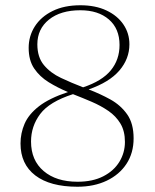

<svg xmlns="http://www.w3.org/2000/svg" viewBox="-20 -700 590 730"><path d="M285.5 -680Q343 -680 384.8 -660.2Q426.5 -640.5 449.2 -607Q472 -573.5 472 -531.5Q472 -476.5 434 -432Q396 -387.5 317 -360Q360.5 -343.5 399.8 -321.8Q439 -300 463.5 -265.2Q488 -230.5 488 -174Q488 -118.5 461 -77.2Q434 -36 385.8 -13Q337.5 10 274.5 10Q170.5 10 114.2 -33Q58 -76 58 -154.5Q58 -193.5 73.5 -229.5Q89 -265.5 128.2 -296Q167.5 -326.5 238.5 -350Q199 -366.5 165 -387.5Q131 -408.5 110 -439.5Q89 -470.5 89 -518Q89 -563 112.5 -599.8Q136 -636.5 180 -658.2Q224 -680 285.5 -680ZM122 -531.5Q122 -482.5 147 -452.5Q172 -422.5 211.8 -403.8Q251.5 -385 296 -368Q368 -392 401.2 -432.5Q434.5 -473 434.5 -529Q434.5 -591 394 -626Q353.5 -661 285.5 -661Q210.5 -661 166.2 -625.5Q122 -590 122 -531.5ZM98 -162Q98 -90.5 145.8 -49.8Q193.5 -9 275 -9Q332.5 -9 372.8 -29.8Q413 -50.5 434 -85Q455 -119.5 455 -160.5Q455 -201.5 438 -230Q421 -258.5 392.2 -278.2Q363.5 -298 328.5 -313Q293.5 -328 257.5 -342Q167.5 -313 132.8 -266.5Q98 -220 98 -162Z"/></svg>

Font: Newsreader Text ExtraLight
Style: Regular
Weight: 275
Designer: Hugues Gentile
Foundry: Production Type
Version: Version 1.001